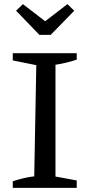

<svg xmlns="http://www.w3.org/2000/svg" viewBox="-20 -911 429 931"><path d="M42 0V-32Q69 -41 94.5 -47Q120 -53 146 -56L156 -595L42 -618V-653H352V-622Q329 -614 302.5 -607.5Q276 -601 249 -597V-55L352 -36V0ZM171 -742 58 -859 91 -891 199 -808 307 -891 340 -859 226 -742Z"/></svg>

Font: Piazzolla 24pt Medium
Style: Regular
Weight: 500
Designer: Juan Pablo del Peral
Foundry: Huerta Tipografica
Version: Version 2.005